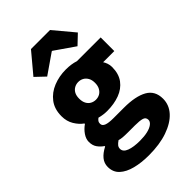

<svg xmlns="http://www.w3.org/2000/svg" viewBox="-278 -846 1155 1155"><g transform="rotate(-45 300.0 -268.0)"><path d="M273 209Q210 209 159 196Q108 183 78 155.5Q48 128 48 83Q48 52 67.5 28Q87 4 124 -15V-19Q104 -32 89 -52.5Q74 -73 74 -104Q74 -129 91 -154Q108 -179 134 -197V-201Q107 -220 87 -253Q67 -286 67 -329Q67 -390 97.5 -430Q128 -470 177.5 -490Q227 -510 284 -510Q331 -510 367 -498H569V-382H474Q481 -372 486.5 -356.5Q492 -341 492 -324Q492 -266 464.5 -229Q437 -192 390 -174.5Q343 -157 284 -157Q270 -157 253.5 -159Q237 -161 218 -166Q208 -158 203.5 -151.5Q199 -145 199 -133Q199 -116 218.5 -108Q238 -100 281 -100H369Q467 -100 520.5 -70Q574 -40 574 28Q574 81 537 121.5Q500 162 432.5 185.5Q365 209 273 209ZM284 -253Q303 -253 318 -261.5Q333 -270 342.5 -287Q352 -304 352 -329Q352 -354 342.5 -370.5Q333 -387 318 -395.5Q303 -404 284 -404Q266 -404 250.5 -395.5Q235 -387 226 -370.5Q217 -354 217 -329Q217 -304 226 -287Q235 -270 250.5 -261.5Q266 -253 284 -253ZM297 109Q334 109 362 102.5Q390 96 406 83.5Q422 71 422 56Q422 34 401 28Q380 22 340 22H283Q255 22 238 20.5Q221 19 208 15Q192 26 184.5 35.5Q177 45 177 58Q177 84 210 96.5Q243 109 297 109ZM175 -559 115 -616 223 -745H385L493 -616L433 -559L306 -647H302Z"/></g></svg>

Font: Source Code Pro ExtraLight ExtraBold
Style: Regular
Weight: 800
Monospace: yes
Version: Version 1.018;hotconv 1.0.116;makeotfexe 2.5.65601